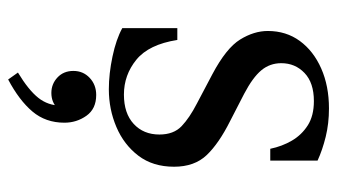

<svg xmlns="http://www.w3.org/2000/svg" viewBox="-198 -372 827 471"><g transform="rotate(90 215.5 -136.5)"><path d="M199 10Q161 10 118.5 1Q76 -8 49 -23V-158H78Q89 -88 126.5 -57.5Q164 -27 212 -27Q258 -27 284 -51Q310 -75 310 -114Q310 -149 289.5 -168.5Q269 -188 234 -206L162 -244Q98 -278 77 -312Q56 -346 56 -380Q56 -425 80.5 -458.5Q105 -492 148 -511Q191 -530 246 -530Q283 -530 315.5 -522Q348 -514 374 -502V-386H345Q339 -415 325 -439Q311 -463 287.5 -478Q264 -493 228 -493Q183 -493 159 -470Q135 -447 135 -413Q135 -385 152.5 -364Q170 -343 210 -322L276 -288Q332 -260 360.5 -230Q389 -200 389 -150Q389 -98 362 -62.5Q335 -27 291.5 -8.5Q248 10 199 10ZM175 257 158 233Q201 207 220 183Q239 159 239 128L262 96Q262 120 246.5 135.5Q231 151 208 151Q186 151 170 136Q154 121 154 97Q154 73 171 57Q188 41 213 41Q247 41 264 65Q281 89 281 119Q281 165 253.5 197.5Q226 230 175 257Z"/></g></svg>

Font: Hedvig Letters Serif 24pt 24pt
Style: Regular
Weight: 400
Version: Version 1.000